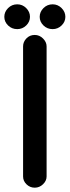

<svg xmlns="http://www.w3.org/2000/svg" viewBox="-22 -857 323 890"><path d="M-2 -779Q-2 -802 15.5 -819.5Q33 -837 58 -837Q82 -837 99.5 -819.5Q117 -802 117 -779Q117 -756 99.5 -739Q82 -722 58 -722Q33 -722 15.5 -739Q-2 -756 -2 -779ZM85 -642Q85 -663 100.5 -679Q116 -695 139 -695Q161 -695 177.5 -678.5Q194 -662 194 -642V-39Q194 -19 177.5 -3Q161 13 139 13Q117 13 101 -2.5Q85 -18 85 -39ZM222 -837Q246 -837 263.5 -819.5Q281 -802 281 -779Q281 -756 263.5 -739Q246 -722 222 -722Q197 -722 179.5 -739Q162 -756 162 -779Q162 -802 179.5 -819.5Q197 -837 222 -837Z"/></svg>

Font: 寒蝉全圆体 Bold
Style: Regular
Weight: 700
Designer: Warren2060
      Designed by Motoya company      

      [Varela Round]
      Joe Prince(Latin component); Avraham Cornf
Foundry: ChillType
Version: Version 3.200